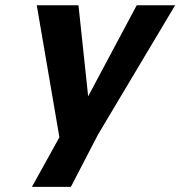

<svg xmlns="http://www.w3.org/2000/svg" viewBox="-20 -525 692 737"><path d="M121.1 -504.9H281.2L318.4 -155.3L504.9 -504.9H652.3L356.4 -8.8L252 192.4H102.5L208 2Z"/></svg>

Font: FreeUniversal
Style: BoldItalic
Weight: 700
Italic angle: -11°
Version: Version 1.001 March 22, 2017